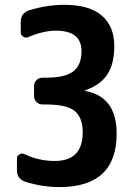

<svg xmlns="http://www.w3.org/2000/svg" viewBox="-20 -760 540 790"><path d="M331.1 -385.7Q460 -362.3 460 -210Q460 9.8 224.6 9.8Q153.3 9.8 83 -12.7Q49.8 -24.4 49.8 -59.6V-108.4Q49.8 -119.1 60.1 -125Q70.3 -130.9 80.1 -126Q138.7 -97.7 205.1 -97.7Q320.3 -97.7 320.3 -214.8Q320.3 -276.4 287.6 -303.2Q254.9 -330.1 169.9 -330.1H155.3Q140.6 -330.1 130.4 -339.8Q120.1 -349.6 120.1 -365.2V-405.3Q120.1 -419.9 129.9 -430.2Q139.6 -440.4 155.3 -440.4H169.9Q249 -440.4 282.2 -466.8Q315.4 -493.2 315.4 -549.8Q315.4 -633.8 210 -633.8Q158.2 -633.8 96.7 -607.4Q85.9 -602.5 75.7 -608.9Q65.4 -615.2 65.4 -627V-669.9Q65.4 -705.1 97.7 -716.8Q170.9 -740.2 245.1 -740.2Q346.7 -740.2 398.4 -696.3Q450.2 -652.3 450.2 -570.3Q450.2 -496.1 420.9 -452.6Q391.6 -409.2 331.1 -388.7Q330.1 -388.7 330.1 -387.7Q330.1 -385.7 331.1 -385.7Z"/></svg>

Font: Rounded-L Mgen+ 1mn bold
Style: Bold
Weight: 700
Designer: [Source Han Sans]
Ryoko NISHIZUKA  (kana & ideographs); Paul D. Hunt (Latin, Greek & Cyrillic); Wenlong ZHANG  (bopomofo
Version: Version 1.059.20150602